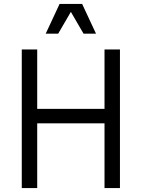

<svg xmlns="http://www.w3.org/2000/svg" viewBox="-20 -950 716 970"><path d="M508 -700H586V0H508ZM90 -700H168V0H90ZM158 -400H518V-327H158ZM281 -930H395L465 -780H402L338 -890L274 -780H211Z"/></svg>

Font: Uncut Sans VF
Style: Regular
Weight: 400
Designer: Kasper Nordkvist
Foundry: Uncut Type
Version: Version 1.100;FEAKit 1.0